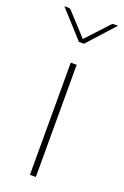

<svg xmlns="http://www.w3.org/2000/svg" viewBox="-149 -748 513 793"><g transform="rotate(20 108.0 -351.5)"><path d="M120 -493V0H94V-493ZM225.5 -703 118.5 -585H96.5L-10.5 -703H8.5Q11 -703 13.8 -701.5Q16.5 -700 18.5 -698.5L103.5 -606Q106.5 -603 107.5 -601.5Q108.5 -602.5 109.5 -603.8Q110.5 -605 111.5 -606L197 -698.5Q201.5 -703 207 -703Z"/></g></svg>

Font: Lato 2
Style: Regular
Weight: 200
Designer: Lukasz Dziedzic with Adam Twardoch and Botio Nikoltchev
Foundry: tyPoland Lukasz Dziedzic
Version: Version 2.015; 2015-08-06; http://www.latofonts.com/